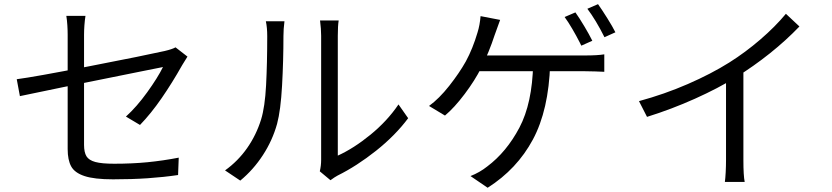

<svg xmlns="http://www.w3.org/2000/svg" viewBox="-20 -829 3927 906"><path d="M299.3 -665Q299.3 -686.3 297.8 -710.1Q296.3 -734 293 -754H383.3Q380 -733.6 378.3 -709.5Q376.6 -685.3 376.6 -665V-145.5Q376.6 -110 388.1 -91.4Q399.5 -72.9 429.9 -64.6Q460.2 -56.4 518.9 -56.4Q602.9 -56.4 676 -63.5Q749 -70.7 823.4 -85.1L820.3 -3.1Q751.7 7 677.1 12.1Q602.5 17.2 513.4 17.2Q425 17.2 378.8 1.8Q332.5 -13.5 315.9 -43.8Q299.3 -74.1 299.3 -125.5ZM840.7 -523.3 837.8 -518.4Q793.2 -439.2 742.9 -366.1Q692.6 -293.1 640.6 -239.4L574.2 -278.9Q625.4 -325.2 674.6 -393.6Q723.9 -461.9 749 -512.6L645.3 -491.9Q192.1 -401 73.9 -375.4L59 -455.2Q140.9 -465.7 403 -516.7Q665.2 -567.6 757.3 -588.4Q793.2 -596.9 808.3 -605.6L864.6 -561.9Q851.8 -542.5 840.7 -523.3Z M1495.4 -74.8V-660.4Q1495.4 -691.7 1490.2 -732.3H1578.1Q1574 -707.2 1574 -660V-94.7Q1649.2 -128.8 1728.3 -193.4Q1807.5 -258.1 1860.4 -336.2L1906 -271.2Q1845.3 -189.8 1754.6 -117.7Q1663.9 -45.7 1572.9 -0.5Q1557.7 7.9 1545.2 17.3L1539.4 21.4L1489 -20.6Q1495.4 -46.8 1495.4 -74.8ZM1212 -265.1Q1230.2 -324 1235.6 -427.2Q1241 -530.4 1241 -658.6Q1241 -699.2 1234.5 -728.6H1322.3Q1317.5 -691.4 1317.5 -659.3Q1317.5 -542.5 1311 -425.5Q1304.6 -308.6 1287.4 -244.4Q1265.5 -166.1 1220.6 -97.1Q1175.8 -28.1 1113.8 23.2L1041.9 -24.9Q1102.8 -68.5 1146.1 -130.2Q1189.3 -192 1212 -265.1Z M2775 -636.7 2723.1 -613.5 2715.3 -629.2Q2700.3 -658.8 2680.7 -692.4Q2661.1 -726 2644.3 -748.7L2695.2 -770.5Q2714.2 -743.7 2737.1 -705.3Q2760 -667 2775 -636.7ZM2883.9 -676.6 2832.4 -653.4Q2791.4 -735 2751.6 -787.6L2801.9 -809.4Q2821.3 -781.9 2845.8 -742.9Q2870.2 -704 2883.9 -676.6ZM2315.4 -666.9Q2315.4 -665.3 2314.5 -664.6Q2301.4 -624.3 2285.5 -585.4Q2269.7 -546.5 2251.1 -509.5Q2221.1 -449.8 2172.5 -385.2Q2123.9 -320.6 2079.7 -283.7L2004.5 -329Q2052 -363.3 2100 -424.2Q2147.9 -485.1 2178.2 -539.3Q2210.8 -599.2 2233.4 -676Q2244.1 -709.8 2247.7 -752.9L2340 -735.1Q2331.9 -712.3 2315.4 -666.9ZM2740.6 -567.3Q2799.1 -567.3 2831.5 -572.6V-490.2Q2791.5 -492.3 2740.6 -492.9H2208.6L2218.8 -567.3ZM2281.1 57 2200.1 1.8Q2243.4 -15.1 2278.9 -43.3Q2370.1 -111.6 2430.9 -226.6Q2491.7 -341.6 2495.8 -527.3L2576 -526.7Q2569.3 -309.9 2494.5 -170.5Q2419.7 -31.1 2281.1 57Z M3421.4 -534.1Q3497.9 -582.3 3567.7 -642.5Q3637.6 -702.6 3688.5 -763.9L3752.3 -704.1Q3689.1 -638.2 3613.1 -577.5Q3537.1 -516.7 3452.4 -464.1Q3369.5 -412.6 3259.2 -363.1Q3148.8 -313.6 3033.1 -277.5L2995.2 -351.8Q3115.8 -384.6 3225.6 -432.4Q3335.4 -480.1 3421.4 -534.1ZM3494 29.4H3400.5Q3402.8 13.2 3404.4 -16.4Q3405.9 -45.9 3405.9 -73.7V-494.5L3487.9 -519.4V-73.7Q3487.9 -0.5 3494 29.4Z"/></svg>

Font: Min Sans VF VF
Style: Regular
Weight: 400
Designer: Jinseong-Kim, NotoSansCJK, Nunito
Foundry: Jinseong-Kim
Version: Version 1.420;Glyphs 3.1.2 (3151)